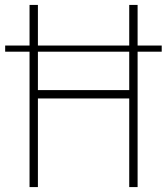

<svg xmlns="http://www.w3.org/2000/svg" viewBox="-20 -760 677 780"><path d="M1 -575H100V-740H134V-575H505V-740H539V-575H637V-550H539V0H505V-360H134V0H100V-550H1ZM505 -394V-550H134V-394Z"/></svg>

Font: Encode Sans Compressed
Style: Thin
Weight: 100
Designer: Pablo Impallari, Andres Torresi
Foundry: Pablo Impallari, Andres Torresi
Version: Version 1.000; ttfautohint (v1.00) -l 8 -r 50 -G 200 -x 14 -